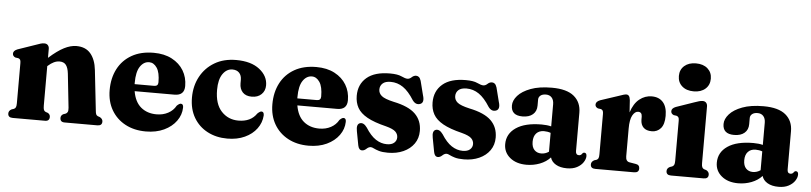

<svg xmlns="http://www.w3.org/2000/svg" viewBox="-43 -934 4983 1179"><g transform="rotate(5 2448.0 -344.0)"><path d="M239.5 -442V-386.5Q291.5 -433 331.8 -453.5Q372 -474 407.5 -474Q464.5 -474 495.2 -437.5Q526 -401 533 -337L560 -93Q561.5 -75 564.5 -67.5Q567.5 -60 575 -56.5L589 -51.5Q606.5 -41.5 606.5 -25.5Q606.5 0 577.5 0H375.5Q348 0 348 -26Q348 -41 362.5 -49.5L377 -54.5Q385.5 -58 389.5 -66Q393.5 -74 392 -92L369.5 -301Q365.5 -336 352.5 -353.2Q339.5 -370.5 312.5 -370.5Q278.5 -370.5 242 -337.5L239.5 -335.5V-92.5Q239.5 -74 242.8 -66Q246 -58 254 -54.5L268.5 -49.5Q282.5 -41 282.5 -26Q282.5 0 255.5 0H55.5Q26.5 0 26.5 -25.5Q26.5 -42 44 -51.5L59 -56.5Q66.5 -60 70 -67.5Q73.5 -75 73.5 -92.5V-340Q73.5 -354.5 69.8 -360.2Q66 -366 58 -368.5L40 -371Q23 -378 23 -394Q23 -412 48.5 -422L159 -460Q177 -467 188.2 -470Q199.5 -473 210 -473Q224 -473 231.8 -464.2Q239.5 -455.5 239.5 -442Z M1094 -287.5Q1094 -229 1033 -229H787.5Q798.5 -163.5 837 -131.2Q875.5 -99 933.5 -99Q973.5 -99 1004.8 -115.8Q1036 -132.5 1052.5 -162.5Q1068 -177.5 1077.5 -177Q1093 -176.5 1092.5 -154Q1091.5 -109.5 1064.2 -71.8Q1037 -34 988.8 -11.2Q940.5 11.5 877 11.5Q804.5 11.5 749.8 -18Q695 -47.5 664.5 -100.2Q634 -153 634 -223Q634 -297 663.5 -353.5Q693 -410 749 -442Q805 -474 884 -474Q949.5 -474 996.5 -449.2Q1043.5 -424.5 1068.8 -382.5Q1094 -340.5 1094 -287.5ZM783.5 -280Q783.5 -275.5 783.5 -272H904Q928.5 -272 928.5 -296Q928.5 -356.5 909 -385.2Q889.5 -414 861.5 -414Q828 -414 805.8 -381.2Q783.5 -348.5 783.5 -280Z M1588.5 -335Q1588.5 -301 1566.2 -279.5Q1544 -258 1506.5 -258Q1469.5 -258 1450.2 -278.8Q1431 -299.5 1431 -333.5V-355.5Q1431 -383 1416 -398.5Q1401 -414 1374.5 -414Q1339 -414 1315 -379.8Q1291 -345.5 1291 -281.5Q1291 -194 1332.8 -149.2Q1374.5 -104.5 1437.5 -104.5Q1514 -104.5 1550 -158Q1566 -173 1575 -172.5Q1590.5 -172 1590 -149Q1587 -104.5 1560 -68Q1533 -31.5 1486.5 -10Q1440 11.5 1379 11.5Q1310.5 11.5 1256.8 -16.8Q1203 -45 1172.2 -97.2Q1141.5 -149.5 1141.5 -221Q1141.5 -293 1172.5 -350.2Q1203.5 -407.5 1259.8 -440.8Q1316 -474 1392.5 -474Q1484.5 -474 1536.5 -433.2Q1588.5 -392.5 1588.5 -335Z M2097 -287.5Q2097 -229 2036 -229H1790.5Q1801.5 -163.5 1840 -131.2Q1878.5 -99 1936.5 -99Q1976.5 -99 2007.8 -115.8Q2039 -132.5 2055.5 -162.5Q2071 -177.5 2080.5 -177Q2096 -176.5 2095.5 -154Q2094.5 -109.5 2067.2 -71.8Q2040 -34 1991.8 -11.2Q1943.5 11.5 1880 11.5Q1807.5 11.5 1752.8 -18Q1698 -47.5 1667.5 -100.2Q1637 -153 1637 -223Q1637 -297 1666.5 -353.5Q1696 -410 1752 -442Q1808 -474 1887 -474Q1952.5 -474 1999.5 -449.2Q2046.5 -424.5 2071.8 -382.5Q2097 -340.5 2097 -287.5ZM1786.5 -280Q1786.5 -275.5 1786.5 -272H1907Q1931.5 -272 1931.5 -296Q1931.5 -356.5 1912 -385.2Q1892.5 -414 1864.5 -414Q1831 -414 1808.8 -381.2Q1786.5 -348.5 1786.5 -280Z M2358.5 -39.5Q2388 -39.5 2403.2 -53Q2418.5 -66.5 2418.5 -86.5Q2418.5 -107 2403 -122Q2387.5 -137 2344 -148.5Q2269.5 -166.5 2226.8 -190.5Q2184 -214.5 2166.2 -246.5Q2148.5 -278.5 2148.5 -320Q2148.5 -390.5 2197.2 -432.2Q2246 -474 2340.5 -474Q2387.5 -474 2411.8 -462.5Q2436 -451 2449.5 -451Q2462.5 -451 2474.8 -462.5Q2487 -474 2501.5 -474Q2511 -474 2518.5 -468Q2526 -462 2531.5 -445.5L2553.5 -358.5Q2567.5 -314 2541.5 -304Q2514.5 -294 2494 -322Q2460.5 -375.5 2425.8 -399.2Q2391 -423 2349 -423Q2316 -423 2299.8 -408.2Q2283.5 -393.5 2283.5 -370.5Q2283.5 -347 2302.8 -331Q2322 -315 2377.5 -302.5Q2470.5 -283.5 2512 -242.8Q2553.5 -202 2553.5 -138Q2553.5 -93 2529.8 -59.2Q2506 -25.5 2464.5 -6.8Q2423 12 2369.5 12Q2335 12 2314.2 5.8Q2293.5 -0.5 2281.5 -6.8Q2269.5 -13 2262.5 -13Q2249.5 -13 2236.5 -0.8Q2223.5 11.5 2210 11.5Q2190 11.5 2184.5 -17.5L2168.5 -103Q2160 -146 2183 -153.5Q2205.5 -160.5 2227 -130.5Q2257.5 -82 2290 -60.8Q2322.5 -39.5 2358.5 -39.5Z M2826 -39.5Q2855.5 -39.5 2870.8 -53Q2886 -66.5 2886 -86.5Q2886 -107 2870.5 -122Q2855 -137 2811.5 -148.5Q2737 -166.5 2694.2 -190.5Q2651.5 -214.5 2633.8 -246.5Q2616 -278.5 2616 -320Q2616 -390.5 2664.8 -432.2Q2713.5 -474 2808 -474Q2855 -474 2879.2 -462.5Q2903.5 -451 2917 -451Q2930 -451 2942.2 -462.5Q2954.5 -474 2969 -474Q2978.5 -474 2986 -468Q2993.5 -462 2999 -445.5L3021 -358.5Q3035 -314 3009 -304Q2982 -294 2961.5 -322Q2928 -375.5 2893.2 -399.2Q2858.5 -423 2816.5 -423Q2783.5 -423 2767.2 -408.2Q2751 -393.5 2751 -370.5Q2751 -347 2770.2 -331Q2789.5 -315 2845 -302.5Q2938 -283.5 2979.5 -242.8Q3021 -202 3021 -138Q3021 -93 2997.2 -59.2Q2973.5 -25.5 2932 -6.8Q2890.5 12 2837 12Q2802.5 12 2781.8 5.8Q2761 -0.5 2749 -6.8Q2737 -13 2730 -13Q2717 -13 2704 -0.8Q2691 11.5 2677.5 11.5Q2657.5 11.5 2652 -17.5L2636 -103Q2627.5 -146 2650.5 -153.5Q2673 -160.5 2694.5 -130.5Q2725 -82 2757.5 -60.8Q2790 -39.5 2826 -39.5Z M3082.5 -103.5Q3082.5 -167.5 3138 -205.2Q3193.5 -243 3296 -243Q3329 -243 3354.5 -236.5V-373Q3354.5 -399 3341.5 -413.8Q3328.5 -428.5 3305.5 -428.5Q3284.5 -428.5 3272.2 -418.8Q3260 -409 3260 -394V-356Q3260 -321.5 3237 -301.8Q3214 -282 3173 -282Q3103 -282 3103 -343.5Q3103 -374.5 3129.2 -404.2Q3155.5 -434 3208 -453.8Q3260.5 -473.5 3338.5 -473.5Q3430.5 -473.5 3475 -436.5Q3519.5 -399.5 3519.5 -335V-99Q3519.5 -75 3539.5 -75Q3552.5 -75 3560 -88Q3565 -93.5 3570.5 -93.5Q3586 -93.5 3586 -73.5Q3586 -55.5 3573 -35.5Q3560 -15.5 3534.8 -2Q3509.5 11.5 3472.5 11.5Q3431.5 11.5 3404.5 -4.2Q3377.5 -20 3370 -46.5Q3344.5 -18.5 3305.5 -3.5Q3266.5 11.5 3223.5 11.5Q3160 11.5 3121.2 -20.8Q3082.5 -53 3082.5 -103.5ZM3249 -133Q3249 -99.5 3265.2 -82.5Q3281.5 -65.5 3307.5 -65.5Q3333 -65.5 3354.5 -80.5V-196.5Q3335.5 -203.5 3313.5 -203.5Q3283.5 -203.5 3266.2 -185Q3249 -166.5 3249 -133Z M3821.5 -438.5 3826.5 -364Q3844 -419.5 3878.2 -446.8Q3912.5 -474 3954 -474Q3999 -474 4024 -445.5Q4049 -417 4049 -362Q4049 -310 4027.5 -285.2Q4006 -260.5 3972 -260.5Q3938 -260.5 3920.8 -277.8Q3903.5 -295 3903 -325.5V-344.5Q3902.5 -372.5 3879 -372.5Q3859 -372.5 3844.2 -346.2Q3829.5 -320 3829.5 -265V-93.5Q3829.5 -62.5 3853 -58.5L3892 -52Q3915.5 -48.5 3915.5 -25.5Q3915.5 0 3885.5 0H3647Q3617.5 0 3617.5 -25.5Q3617.5 -42 3635.5 -52L3650 -56.5Q3657.5 -60 3661 -67.2Q3664.5 -74.5 3664.5 -92V-340Q3664.5 -354.5 3660.8 -360.5Q3657 -366.5 3649.5 -369L3631 -371.5Q3614 -378.5 3614 -394Q3614 -412.5 3640 -422.5L3750.5 -459Q3785.5 -472 3797.5 -472Q3807.5 -472 3813.5 -464.5Q3819.5 -457 3821.5 -438.5Z M4207 -527Q4162 -527 4135.2 -550.8Q4108.5 -574.5 4108.5 -613.5Q4108.5 -652 4135.2 -675.8Q4162 -699.5 4207 -699.5Q4252 -699.5 4278.8 -675.8Q4305.5 -652 4305.5 -613.5Q4305.5 -574.5 4278.8 -550.8Q4252 -527 4207 -527ZM4297 -442V-92.5Q4297 -75 4300.8 -67.5Q4304.5 -60 4312 -56.5L4326.5 -52Q4344 -42.5 4344 -25.5Q4344 0 4315 0H4113.5Q4084 0 4084 -25.5Q4084 -42.5 4102 -51.5L4116.5 -56.5Q4124 -60 4127.8 -67.5Q4131.5 -75 4131.5 -92.5V-340Q4131.5 -354.5 4127.5 -360.2Q4123.5 -366 4116 -368.5L4098 -371Q4081 -378 4081 -394Q4081 -412 4106.5 -422L4216.5 -460Q4251 -473 4267.5 -473Q4282 -473 4289.5 -464.2Q4297 -455.5 4297 -442Z M4387 -103.5Q4387 -167.5 4442.5 -205.2Q4498 -243 4600.5 -243Q4633.5 -243 4659 -236.5V-373Q4659 -399 4646 -413.8Q4633 -428.5 4610 -428.5Q4589 -428.5 4576.8 -418.8Q4564.5 -409 4564.5 -394V-356Q4564.5 -321.5 4541.5 -301.8Q4518.5 -282 4477.5 -282Q4407.5 -282 4407.5 -343.5Q4407.5 -374.5 4433.8 -404.2Q4460 -434 4512.5 -453.8Q4565 -473.5 4643 -473.5Q4735 -473.5 4779.5 -436.5Q4824 -399.5 4824 -335V-99Q4824 -75 4844 -75Q4857 -75 4864.5 -88Q4869.5 -93.5 4875 -93.5Q4890.5 -93.5 4890.5 -73.5Q4890.5 -55.5 4877.5 -35.5Q4864.5 -15.5 4839.2 -2Q4814 11.5 4777 11.5Q4736 11.5 4709 -4.2Q4682 -20 4674.5 -46.5Q4649 -18.5 4610 -3.5Q4571 11.5 4528 11.5Q4464.5 11.5 4425.8 -20.8Q4387 -53 4387 -103.5ZM4553.5 -133Q4553.5 -99.5 4569.8 -82.5Q4586 -65.5 4612 -65.5Q4637.5 -65.5 4659 -80.5V-196.5Q4640 -203.5 4618 -203.5Q4588 -203.5 4570.8 -185Q4553.5 -166.5 4553.5 -133Z"/></g></svg>

Font: Fraunces 72pt Soft
Style: Bold
Weight: 700
Version: Version 1.000;[b76b70a41]